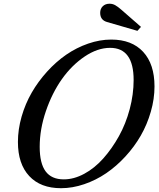

<svg xmlns="http://www.w3.org/2000/svg" viewBox="-20 -990 844 1020"><path d="M304.2 9.8Q195.3 9.8 135.3 -54.7Q75.2 -119.1 75.2 -235.8Q75.2 -302.2 94.7 -370.4Q114.3 -438.5 148.4 -497.8Q182.6 -557.1 230.2 -609.6Q277.8 -662.1 332 -699.5Q386.2 -736.8 448.2 -758.3Q510.3 -779.8 570.8 -779.8Q680.2 -779.8 740.5 -714.6Q800.8 -649.4 800.8 -530.8Q800.8 -464.4 781.2 -396.5Q761.7 -328.6 727.8 -269.5Q693.8 -210.4 646.2 -158.7Q598.6 -106.9 544.2 -69.8Q489.7 -32.7 427.5 -11.5Q365.2 9.8 304.2 9.8ZM318.8 -37.1Q372.6 -37.1 427.5 -66.7Q482.4 -96.2 528.8 -148.4Q575.2 -200.7 611.8 -266.6Q648.4 -332.5 669.2 -410.6Q689.9 -488.8 689.9 -564.9Q689.9 -735.8 564.9 -735.8Q498 -735.8 429.4 -689.5Q360.8 -643.1 308.8 -569.6Q256.8 -496.1 223.9 -399.9Q190.9 -303.7 190.9 -210Q190.9 -122.1 222.4 -79.6Q253.9 -37.1 318.8 -37.1ZM729 -847.2 710 -826.2 548.8 -873Q512.2 -883.3 512.2 -921.9Q512.2 -943.4 525.9 -956.8Q539.6 -970.2 562 -970.2Q578.1 -970.2 591.8 -962.6Q605.5 -955.1 625 -938Z"/></svg>

Font: Libre Caslon Text
Style: Italic
Weight: 400
Italic angle: -25°
Designer: Pablo Impallari, Rodrigo Fuenzalida
Foundry: Pablo Impallari, Rodrigo Fuenzalida
Version: Version 1.002